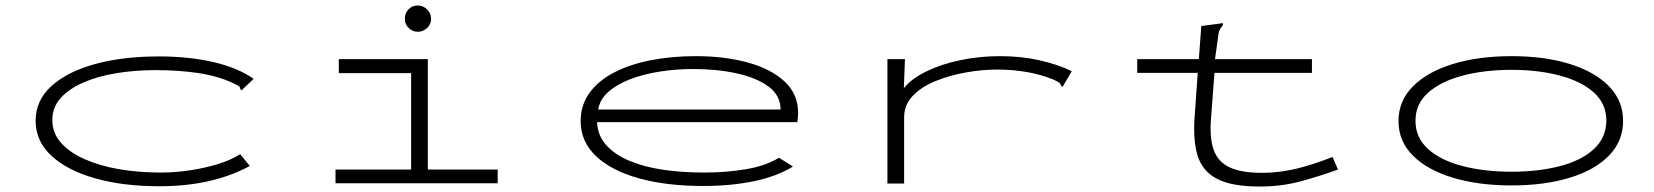

<svg xmlns="http://www.w3.org/2000/svg" viewBox="-20 -669 6040 701"><path d="M562 11Q429 11 327 -18Q225 -47 167.5 -100.5Q110 -154 110 -228Q110 -302 167.5 -354.5Q225 -407 326.5 -435Q428 -463 560 -463Q671 -463 760.5 -442Q850 -421 906 -381L869 -346L862 -339L857 -344Q857 -352 850.5 -355.5Q844 -359 830 -366Q774 -392 702.5 -402.5Q631 -413 548 -413Q474 -413 406 -402Q338 -391 285 -368Q232 -345 201.5 -311Q171 -277 171 -231Q171 -184 202 -148.5Q233 -113 287.5 -88.5Q342 -64 413.5 -51.5Q485 -39 567 -39Q619 -39 672.5 -47Q726 -55 774 -69.5Q822 -84 857 -106L892 -63Q756 11 562 11Z M1205 0V-50H1481V-402H1217V-453H1542V-50H1797V0ZM1505 -553Q1486 -553 1472 -567Q1458 -581 1458 -600Q1458 -621 1471.5 -635Q1485 -649 1505 -649Q1525 -649 1539.5 -634.5Q1554 -620 1554 -600Q1554 -581 1539.5 -567Q1525 -553 1505 -553Z M2547 10Q2413 10 2312.5 -18Q2212 -46 2156 -99Q2100 -152 2100 -227Q2100 -285 2132 -329.5Q2164 -374 2221.5 -404Q2279 -434 2355.5 -449Q2432 -464 2521 -464Q2625 -464 2709.5 -441Q2794 -418 2844 -372Q2894 -326 2894 -256Q2894 -248 2893 -239.5Q2892 -231 2891 -223H2160Q2162 -174 2193.5 -139Q2225 -104 2279 -81.5Q2333 -59 2402.5 -49Q2472 -39 2551 -39Q2630 -39 2702.5 -51Q2775 -63 2824 -93L2875 -61Q2817 -25 2733 -7.5Q2649 10 2547 10ZM2164 -269H2830Q2830 -320 2786.5 -352.5Q2743 -385 2670.5 -401Q2598 -417 2511 -417Q2447 -417 2387.5 -407.5Q2328 -398 2280 -379.5Q2232 -361 2201 -333.5Q2170 -306 2164 -269Z M3220 -453H3284L3280 -347Q3307 -381 3360.5 -407.5Q3414 -434 3484.5 -449Q3555 -464 3631 -464Q3709 -464 3777 -448.5Q3845 -433 3893 -409L3865 -361L3860 -352L3854 -356Q3852 -364 3846 -368Q3840 -372 3825 -379Q3735 -415 3621 -415Q3566 -415 3506.5 -404.5Q3447 -394 3395.5 -373Q3344 -352 3312.5 -319Q3281 -286 3281 -241V1H3220Z M4132 -453H4357L4366 -574L4434 -583L4444 -585L4445 -578Q4440 -571 4435 -563.5Q4430 -556 4428 -539L4416 -453H4770V-403H4414L4402 -243Q4395 -168 4411 -122.5Q4427 -77 4471.5 -57Q4516 -37 4595 -38Q4658 -39 4719 -54.5Q4780 -70 4845 -96L4865 -50Q4796 -25 4727 -6.5Q4658 12 4580 12Q4476 12 4422.5 -16.5Q4369 -45 4352 -102.5Q4335 -160 4342 -248L4353 -403H4132Z M5499 8Q5378 8 5285 -20Q5192 -48 5139 -100.5Q5086 -153 5086 -227Q5086 -301 5139 -354Q5192 -407 5285 -435.5Q5378 -464 5499 -464Q5619 -464 5711 -435.5Q5803 -407 5854.5 -354Q5906 -301 5906 -228Q5906 -154 5854.5 -101Q5803 -48 5711 -20Q5619 8 5499 8ZM5499 -42Q5597 -42 5675.5 -62.5Q5754 -83 5799 -124.5Q5844 -166 5845 -228Q5845 -290 5799.5 -331Q5754 -372 5675.5 -393Q5597 -414 5499 -414Q5400 -414 5320.5 -393Q5241 -372 5194.5 -331Q5148 -290 5148 -228Q5148 -166 5194.5 -124.5Q5241 -83 5320.5 -62.5Q5400 -42 5499 -42Z"/></svg>

Font: Inconsolata UltraExpanded Light
Style: Regular
Weight: 300
Width: 9
Monospace: yes
Designer: Raph Levien, Cyreal, Brenton Simpson
Foundry: Raph Levien, Cyreal, Google
Version: Version 3.001; ttfautohint (v1.8.2.53-6de2)